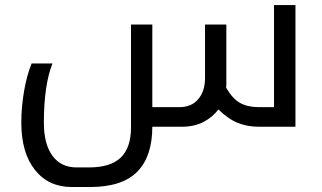

<svg xmlns="http://www.w3.org/2000/svg" viewBox="-20 -505 1282 765"><path d="M1011.2 0Q966.3 0 928.5 -14.9Q890.6 -29.8 850.1 -68.8Q827.1 -38.1 790.5 -19Q753.9 0 704.1 0H586.9Q586.9 118.2 526.9 179.2Q466.8 240.2 337.9 240.2H266.1Q173.3 240.2 119.1 171.9Q64.9 103.5 64.9 -16.1Q64.9 -77.6 75.7 -140.9Q86.4 -204.1 106 -252H189Q154.8 -165.5 154.8 -16.1Q154.8 69.3 189 115.7Q223.1 162.1 285.2 162.1H334Q420.9 162.1 461.4 122.6Q502 83 502 2.9V-407.2H586.9V-78.1H694.8Q743.2 -78.1 770 -110.1Q796.9 -142.1 796.9 -193.8V-407.2H881.8V-167L880.9 -155.8Q905.8 -112.3 936 -95.2Q966.3 -78.1 1011.2 -78.1H1071.8V-484.9H1157.2V0Z"/></svg>

Font: Noto Kufi Arabic
Style: Regular
Weight: 400
Designer: Monotype Design team
Foundry: Monotype Imaging Inc.
Version: Version 1.02